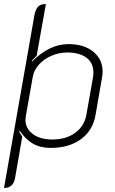

<svg xmlns="http://www.w3.org/2000/svg" viewBox="-22 -729 574 958"><path d="M150 -654Q155 -681 167.5 -695Q180 -709 207 -709L161 -451Q141 -431 137 -426L138 -422Q225 -509 319 -509Q397 -509 443.5 -471Q490 -433 490 -371Q490 -357 487 -342L455 -157Q442 -79 382.5 -35Q323 9 231 9Q180 9 143.5 -11.5Q107 -32 76 -77L74 -72Q79 -62 89 -47L53 160Q44 209 -2 209ZM409 -156 442 -343Q444 -352 444 -368Q444 -415 409.5 -441Q375 -467 313 -467Q273 -467 235.5 -451Q198 -435 173 -407.5Q148 -380 142 -348L107 -151Q105 -139 105 -132Q105 -88 141.5 -60.5Q178 -33 239 -33Q308 -33 353.5 -66.5Q399 -100 409 -156Z"/></svg>

Font: K2D Thin
Style: Italic
Weight: 100
Italic angle: -10°
Designer: Katatrad Aksorn Co.,Ltd.
Foundry: Cadson Demak Co.,Ltd.
Version: Version 1.000; ttfautohint (v1.6)